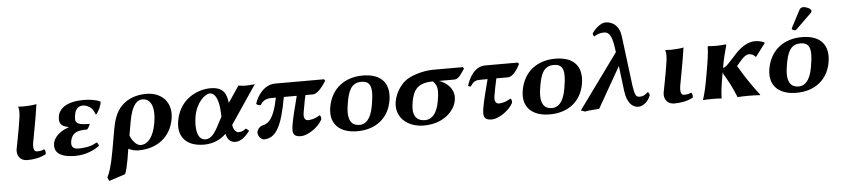

<svg xmlns="http://www.w3.org/2000/svg" viewBox="-50 -1014 6885 1567"><g transform="rotate(-5 3393.0 -230.0)"><path d="M93.2 -261.1C83.7 -201.7 66 -118.1 60.7 -88.1C59.7 -82.2 59.1 -76.2 59.1 -70.2C59.1 -29 84.5 9.9 140.4 9.9C192.4 9.9 246 0.9 293.6 -25.1C294.3 -29 294.6 -33 294.6 -36.9C294.6 -49.2 291.2 -60.8 283.8 -66.1C259.9 -55.1 249.7 -54.1 223.7 -54.1C204.4 -54.1 197 -72.5 197 -97.9C197 -108.1 198.2 -119.4 200.3 -131.1C205.6 -161.1 215.6 -212.1 226.1 -272L238.6 -343C244.3 -375 253.6 -439 253.6 -439C237.5 -433 168.8 -429 149.8 -429C137.8 -429 112 -430 106.2 -431L103.8 -429C108 -415.5 109.5 -400.7 109.5 -386C109.5 -362.5 105.7 -339.2 102.9 -322Z M631.7 -394C648.2 -394 675.4 -385.6 696 -367.5C710.9 -354.4 720.7 -333.6 727.4 -313L735 -314C754.8 -341 776.2 -383 776.6 -411L775.2 -414C747 -430 690.6 -439 640.6 -439C506.6 -439 438.9 -389.6 427.5 -325C425.9 -315.8 425.1 -307.4 425.1 -299.9C425.1 -254.6 453.4 -237.7 498.7 -230L498.2 -227C396 -192 373.3 -131 369.2 -108C368 -101.3 367.3 -94.3 367.3 -87.3C367.3 -40 399.4 10 533.4 10C619.4 10 692 -24.3 731.9 -55C728.9 -69.3 725.9 -77.8 714.4 -83.5C658.4 -49.5 598.6 -48 562.6 -48C530.9 -48 508.1 -60.1 508.1 -94.1C508.1 -99.2 508.7 -104.8 509.7 -111C524.2 -193 587.7 -196 647.7 -196C660.8 -209.9 670.8 -230.5 672.5 -240C579.3 -240 556.8 -255 556.8 -291.9C556.8 -302.2 558.6 -314.2 561 -328C571.3 -386.3 608.7 -394 631.7 -394Z M1198.1 -200C1179.9 -97 1136.5 -32 1072.5 -32C1035.5 -32 998.3 -82 987.8 -119L1007.7 -232C1032.8 -374 1079.7 -402 1119.7 -402C1173.3 -402 1205.2 -356.7 1205.2 -274.3C1205.2 -252.2 1202.9 -227.3 1198.1 -200ZM924.6 194C936.4 167 946 124 954.3 77C959.4 47.7 963.9 16.8 968.8 -11C987.8 0 1019.1 10 1051.1 10C1196.1 10 1314.8 -68 1342 -222C1344.6 -237 1345.9 -251.4 1345.9 -265.3C1345.9 -372.6 1269 -444 1152.1 -444C1099.1 -444 1031 -432 977.8 -391C941.8 -363.2 893.1 -319 869.6 -186L838.1 -7C816 118 795.6 177 778.2 208L790.9 238Z M1748.9 -206 1729.2 -168C1689.6 -91.8 1658.7 -32 1604.2 -32C1549.2 -32 1532 -91.6 1532 -154.9C1532 -179.1 1534.5 -203.9 1538.4 -226C1557.8 -336 1629.6 -402 1670.4 -402C1717.4 -402 1743.6 -335 1747.1 -241ZM1677.8 -444C1583.8 -444 1427 -388 1394.2 -202C1391.4 -186.5 1390.1 -171.5 1390.1 -157.2C1390.1 -57.3 1456.7 10 1588.8 10C1653.8 10 1718.9 -13 1769.7 -63C1778.4 -16 1804.8 10 1845.8 10C1891.4 10 1932.1 -28.5 1963.9 -70.3C1956.6 -78.1 1945.2 -88.4 1935.8 -90.4C1914.2 -68.3 1891.8 -67 1874.4 -67C1863.5 -67 1834.8 -83.5 1830.7 -130.8L2043 -445C2013.5 -442 1979.1 -440 1965.1 -440C1953.1 -440 1940.3 -441 1909.2 -446L1818.6 -312C1808.7 -392 1781.8 -444 1677.8 -444Z M2609.3 -436H2210.3C2116.3 -436 2059.5 -346 2040.9 -286C2040.8 -279.1 2058.4 -271.1 2071 -271.1C2073.3 -271.1 2075.5 -271.4 2077.4 -272C2098.2 -306 2122 -321 2172 -321H2205C2167.3 -131 2115.3 -114 2076.9 -104.5C2050.1 -97.9 2033.8 -73 2030.6 -55C2030.3 -52.8 2030.1 -50.5 2030.1 -48.3C2030.1 -20.7 2057.4 10 2077.7 10C2175.7 10 2227.4 -79 2270 -321H2376C2347.6 -212 2331.9 -150 2321.7 -92C2318.5 -74.3 2316.8 -59.4 2316.8 -46.8C2316.8 -5.3 2335.6 10 2384.7 10C2431.7 10 2521.6 -42 2557.8 -110C2558.5 -113.6 2558.8 -117.2 2558.8 -120.7C2558.8 -133.9 2554.4 -145.4 2546.2 -146C2501.6 -117 2463.7 -115 2450.7 -115C2431.7 -115 2417.9 -129.4 2417.9 -158.1C2417.9 -164.1 2418.5 -170.7 2419.8 -178C2444.2 -316 2438.7 -285 2448 -321H2508C2551 -321 2594.9 -388 2618.2 -424Z M2640.3 -205C2637.6 -189.4 2636.2 -174.6 2636.2 -160.4C2636.2 -53.9 2712.9 10 2844.4 10C2997.4 10 3101.5 -75.8 3125.9 -214C3129.1 -231.8 3130.7 -249.1 3130.7 -265.6C3130.7 -366 3070.7 -439 2925.6 -439C2782.6 -439 2667.7 -360 2640.3 -205ZM2909.8 -389C2968.7 -389 2991 -358.7 2991 -293.8C2991 -265.1 2986.7 -229.6 2979.2 -187C2958.9 -72 2912.2 -40 2867.2 -40C2796.2 -40 2778.2 -91.7 2778.2 -149C2778.2 -175.7 2782.1 -203.6 2786.4 -228C2801.7 -315 2823.8 -389 2909.8 -389Z M3669.7 -341C3706.7 -341 3731.3 -390 3755.3 -424L3746.4 -436H3505.4C3414.4 -436 3311.2 -401 3270.1 -366C3220.7 -324 3187.3 -265 3176.5 -204C3174.4 -192 3173.4 -180.3 3173.4 -169C3173.4 -61.9 3265.6 11 3389.6 11C3548.6 11 3642.4 -84.5 3657.9 -172C3659.5 -181.2 3660.3 -190.1 3660.3 -198.6C3660.3 -272.4 3602.7 -319.9 3543.7 -341ZM3404.2 -32C3327.7 -32 3308.3 -80.6 3308.3 -133.4C3308.3 -151.7 3310.6 -170.5 3313.7 -188C3330.4 -283 3364.7 -341 3493.7 -341C3517.7 -316 3527.6 -292.6 3527.6 -255.8C3527.6 -234.4 3524.3 -208.5 3518.4 -175C3501.8 -81 3460.2 -32 3404.2 -32Z M3939.2 -321C3910.8 -212 3895.1 -150 3884.8 -92C3881.7 -74.3 3880 -59.4 3880 -46.8C3880 -5.3 3898.7 10 3947.9 10C3994.9 10 4084.8 -42 4121 -110C4121.6 -113.6 4121.9 -117.2 4121.9 -120.7C4121.9 -133.9 4117.6 -145.4 4109.4 -146C4064.7 -117 4026.9 -115 4013.9 -115C3994.9 -115 3981.1 -129.4 3981.1 -158.1C3981.1 -164.1 3981.7 -170.7 3983 -178C3988.7 -210.4 4001.9 -285 4011.2 -321H4106.2C4147.2 -321 4187.7 -383.5 4206 -422L4197.1 -434H3930.1C3837.1 -434 3792.5 -334 3776.2 -281C3779.1 -275 3787.8 -273 3797.8 -273C3825.9 -316.5 3841.2 -321 3890.2 -321Z M4217.3 -205C4214.6 -189.4 4213.2 -174.6 4213.2 -160.4C4213.2 -53.9 4289.9 10 4421.4 10C4574.4 10 4678.5 -75.8 4702.9 -214C4706.1 -231.8 4707.7 -249.1 4707.7 -265.6C4707.7 -366 4647.7 -439 4502.6 -439C4359.6 -439 4244.7 -360 4217.3 -205ZM4486.8 -389C4545.7 -389 4568 -358.7 4568 -293.8C4568 -265.1 4563.7 -229.6 4556.2 -187C4535.9 -72 4489.2 -40 4444.2 -40C4373.2 -40 4355.2 -91.7 4355.2 -149C4355.2 -175.7 4359.1 -203.6 4363.4 -228C4378.7 -315 4400.8 -389 4486.8 -389Z M5246.7 -75C5245 -84 5242.2 -98.6 5231.3 -101C5205.7 -75 5184.9 -70 5163.9 -70C5131.9 -70 5122 -82 5106.3 -214L5061.8 -569C5047.7 -687 4967.6 -698 4937.6 -698C4898.6 -698 4852 -655 4826.7 -619C4826.5 -606.2 4832 -594.4 4838.9 -592C4859.9 -609 4889.3 -617 4914.3 -617C4942.3 -617 4981.1 -616 4997.8 -478L5001.7 -449L4675.5 0L4708.4 12C4732.5 6 4798.2 2 4825.5 0L5016 -334.2L5041.7 -126C5053.3 -33 5095.6 11 5145.6 11C5174.6 11 5222.5 -11 5246.7 -75Z M5394.2 -261.1C5384.7 -201.7 5367 -118.1 5361.7 -88.1C5360.7 -82.2 5360.1 -76.2 5360.1 -70.2C5360.1 -29 5385.5 9.9 5441.4 9.9C5493.4 9.9 5547 0.9 5594.6 -25.1C5595.3 -29 5595.6 -33 5595.6 -36.9C5595.6 -49.2 5592.2 -60.8 5584.8 -66.1C5560.9 -55.1 5550.7 -54.1 5524.7 -54.1C5505.4 -54.1 5498 -72.5 5498 -97.9C5498 -108.1 5499.2 -119.4 5501.3 -131.1C5506.6 -161.1 5516.6 -212.1 5527.1 -272L5539.6 -343C5545.3 -375 5554.6 -439 5554.6 -439C5538.5 -433 5469.8 -429 5450.8 -429C5438.8 -429 5413 -430 5407.2 -431L5404.8 -429C5409 -415.5 5410.5 -400.7 5410.5 -386C5410.5 -362.5 5406.7 -339.2 5403.9 -322Z M5984.5 -238C5980.2 -246 5976.7 -243.2 5977.6 -248.2C5978.5 -253.2 5979.6 -253.1 5983.2 -257.2L6020.8 -300.2C6047.1 -330.4 6070.1 -337.5 6080.5 -337.5C6102.8 -337.5 6124 -326.8 6131.8 -312.8L6140.1 -313.2L6218.1 -417.4L6215.9 -422.1C6200.3 -431.1 6167 -439.4 6142.5 -439.4C6088.8 -439.4 6039.1 -414.2 5981.8 -356C5981.8 -356 5933.6 -302 5907 -275C5893.9 -261.6 5879.8 -247.1 5861.8 -245.2L5861.9 -246C5875.1 -321 5886.4 -364 5903.3 -424C5904.5 -431 5902.1 -434 5896.1 -434C5882 -432 5854.2 -429 5826.2 -429C5800.2 -429 5773.2 -430.7 5755.7 -432L5752 -428C5752.4 -385 5741.2 -310 5728 -235L5718.3 -180C5705 -105 5694 -54 5676.5 0L5678 3C5699.1 0.7 5717.5 0 5752.5 0C5786.5 0 5807.6 1 5826 3L5828.5 0C5830.6 -57 5836.9 -104 5850.3 -180L5854.7 -205C5871.6 -204.8 5853.9 -202.7 5857.6 -199C5898.8 -129 5921.1 -91 5959 3C5974.6 1.2 6028.5 0 6045.5 0C6062.2 0 6134.3 1.2 6143 3L6145.5 0C6085 -78.6 6037.9 -147 5984.5 -238Z M6237.9 -205C6235.2 -189.4 6233.8 -174.6 6233.8 -160.4C6233.8 -53.9 6310.4 10 6442 10C6595 10 6699.1 -75.8 6723.5 -214C6726.6 -231.8 6728.3 -249.1 6728.3 -265.6C6728.3 -366 6668.3 -439 6523.2 -439C6380.2 -439 6265.2 -360 6237.9 -205ZM6507.3 -389C6566.3 -389 6588.6 -358.7 6588.6 -293.8C6588.6 -265.1 6584.2 -229.6 6576.7 -187C6556.5 -72 6509.8 -40 6464.8 -40C6393.8 -40 6375.7 -91.7 6375.7 -149.1C6375.7 -175.7 6379.6 -203.6 6384 -228C6399.3 -315 6421.3 -389 6507.3 -389ZM6557 -682C6546 -682 6532 -676 6526 -665L6450.8 -522C6449.1 -518.7 6448.2 -513.9 6448.2 -512.4C6448.2 -505.6 6468 -499 6475.7 -499C6479.7 -499 6484.1 -503.3 6488.2 -507L6613.7 -629C6619 -634.1 6621.5 -639.8 6621.5 -646.1C6621.5 -665.2 6576.3 -682 6557 -682Z"/></g></svg>

Font: Linux Biolinum O 
Style: Bold Italic
Weight: 700
Designer: Philipp H. Poll
Foundry: Philipp H. Poll
Version: Version 1.3.2